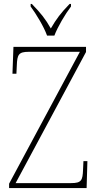

<svg xmlns="http://www.w3.org/2000/svg" viewBox="-20 -951 499 971"><path d="M218 -771H255C272 -816 310 -880 339 -918V-931H332C287 -885 265 -855 237 -807C210 -855 186 -885 141 -931H135V-918C163 -880 202 -816 218 -771ZM26 0H418L422 -136H402L400 -93C398 -39 392 -25 340 -25H59L415 -688V-714H48L43 -578H63L65 -620C67 -675 74 -689 126 -689H384L26 -22Z"/></svg>

Font: Noto Serif Armenian SemiCondensed Thin
Style: Regular
Weight: 100
Width: 4
Designer: Monotype Design Team
Foundry: Monotype Imaging Inc.
Version: Version 2.008